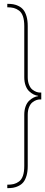

<svg xmlns="http://www.w3.org/2000/svg" viewBox="-20 -770 236 1004"><path d="M125 98.1Q125 127.4 118.7 148.9Q112.3 170.4 102.3 182.6Q92.3 194.8 77.4 202.1Q62.5 209.5 48.8 211.7Q35.2 213.9 18.1 213.9V195.8Q37.6 195.8 51.8 192.4Q65.9 189 79.3 179.2Q92.8 169.4 99.9 149.2Q106.9 128.9 106.9 98.1V-169.9Q106.9 -194.8 114 -213.9Q121.1 -232.9 132.8 -243.7Q144.5 -254.4 156 -260Q167.5 -265.6 179.2 -267.1V-269Q167.5 -270.5 156 -276.1Q144.5 -281.7 132.8 -292.5Q121.1 -303.2 114 -322.3Q106.9 -341.3 106.9 -366.2V-633.8Q106.9 -664.6 99.9 -684.8Q92.8 -705.1 79.3 -714.8Q65.9 -724.6 51.8 -728.3Q37.6 -731.9 18.1 -731.9V-750Q35.2 -750 48.8 -747.8Q62.5 -745.6 77.4 -738.3Q92.3 -731 102.3 -718.5Q112.3 -706.1 118.7 -684.6Q125 -663.1 125 -633.8V-366.2Q125 -343.3 132.1 -326.2Q139.2 -309.1 149.9 -301Q160.6 -293 170.2 -289.6Q179.7 -286.1 188 -286.1H195.8V-250H188Q179.7 -250 170.2 -246.6Q160.6 -243.2 149.9 -235.1Q139.2 -227.1 132.1 -210Q125 -192.9 125 -169.9Z"/></svg>

Font: Rawengulk
Style: Light
Weight: 300
Version: Version 0.92